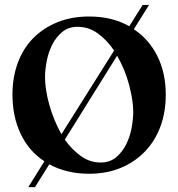

<svg xmlns="http://www.w3.org/2000/svg" viewBox="-20 -704 732 789"><path d="M162.5 -41.2Q98.8 -82.5 65 -153.8Q31.2 -225 31.2 -315Q31.2 -386.2 53.1 -445.6Q75 -505 116.2 -546.9Q157.5 -588.8 215.6 -612.5Q273.8 -636.2 346.2 -636.2Q441.2 -636.2 511.2 -596.2L566.2 -683.8H592.5L530 -583.8Q592.5 -542.5 626.9 -473.1Q661.2 -403.8 661.2 -315Q661.2 -243.8 639.4 -184.4Q617.5 -125 576.2 -81.9Q535 -38.8 476.9 -14.4Q418.8 10 346.2 10Q253.8 10 182.5 -28.8L123.8 65H96.2ZM165 -386.2Q165 -362.5 169.4 -333.8Q173.8 -305 182.5 -273.8Q191.2 -242.5 203.8 -211.9Q216.2 -181.2 232.5 -152.5L448.8 -496.2Q420 -538.8 382.5 -566.2Q345 -593.8 298.8 -593.8Q261.2 -593.8 235.6 -572.5Q210 -551.2 194.4 -520Q178.8 -488.8 171.9 -452.5Q165 -416.2 165 -386.2ZM246.2 -130Q275 -90 311.9 -63.1Q348.8 -36.2 393.8 -36.2Q431.2 -36.2 456.9 -57.5Q482.5 -78.8 498.1 -110Q513.8 -141.2 520.6 -177.5Q527.5 -213.8 527.5 -243.8Q527.5 -291.2 510.6 -355Q493.8 -418.8 461.2 -475Z"/></svg>

Font: Equateur
Style: Regular
Weight: 400
Designer: Ange Degheest & Eugénie Bidaut
Foundry: Velvetyne Type Foundry
Version: Version 1.000;FEAKit 1.0